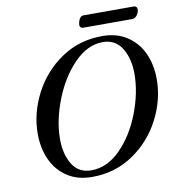

<svg xmlns="http://www.w3.org/2000/svg" viewBox="-87 -859 872 950"><g transform="rotate(-10 349.0 -383.5)"><path d="M71 -243Q71 -345 121 -442.5Q171 -540 261.5 -602Q352 -664 469 -664Q541 -664 593 -630Q645 -596 671.5 -538Q698 -480 698 -407Q698 -305 648 -207.5Q598 -110 507 -48Q416 14 300 14Q227 14 175.5 -20Q124 -54 97.5 -112Q71 -170 71 -243ZM594 -453Q594 -529 562 -581.5Q530 -634 466 -634Q389 -634 322 -565Q255 -496 215 -393Q175 -290 175 -197Q175 -122 206.5 -70.5Q238 -19 302 -19Q382 -19 449 -87Q516 -155 555 -257Q594 -359 594 -453ZM367 -735Q367 -751 374.5 -766Q382 -781 395 -781H650Q656 -781 660.5 -776.5Q665 -772 665 -767Q665 -748 654.5 -734.5Q644 -721 630 -721H383Q376 -721 371.5 -725.5Q367 -730 367 -735Z"/></g></svg>

Font: EB Garamond Medium
Style: Italic
Weight: 500
Italic angle: -17.2°
Designer: Georg Duffner and Octavio Pardo
Foundry: Georg Duffner
Version: Version 1.000